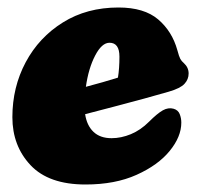

<svg xmlns="http://www.w3.org/2000/svg" viewBox="-20 -482 531 512"><path d="M463.5 -155Q463.5 -117.5 432.5 -79.5Q401.5 -41.5 344.2 -15.8Q287 10 208 10Q110 10 61.5 -41.5Q13 -93 13 -169.5Q13 -249.5 48.5 -316Q84 -382.5 147.8 -422.2Q211.5 -462 296 -462Q364.5 -462 401.8 -430.2Q439 -398.5 453 -348Q457.5 -331 460.8 -325Q464 -319 470.5 -313.5Q483 -302 483 -286Q483 -270.5 472 -258.5Q461 -246.5 430 -237.5Q402.5 -229.5 364.2 -219Q326 -208.5 284.8 -197.8Q243.5 -187 207 -177.5Q211.5 -147.5 229.2 -130.5Q247 -113.5 277.5 -113.5Q303 -113.5 329 -124.2Q355 -135 377.5 -157.5Q399.5 -179.5 414.2 -187.8Q429 -196 443 -192Q455 -188.5 459.2 -177.8Q463.5 -167 463.5 -155ZM272 -368Q251.5 -368 233.8 -334Q216 -300 209 -250.5Q232 -256.5 254.5 -263Q277 -269.5 294.5 -275Q296.5 -287 297.5 -301.2Q298.5 -315.5 298.5 -331Q298.5 -368 272 -368Z"/></svg>

Font: Fraunces 144pt SuperSoft Black
Style: Italic
Weight: 900
Italic angle: -16°
Version: Version 1.000;[b76b70a41]